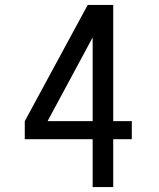

<svg xmlns="http://www.w3.org/2000/svg" viewBox="-20 -755 640 775"><path d="M437 0H354V-193H80V-266L334 -735H437V-266H512V-193H437ZM172 -266H354V-604Z"/></svg>

Font: R Plex Mono
Style: Regular
Weight: 400
Monospace: yes
Designer: Belleve Invis
Foundry: Belleve Invis
Version: Version 31.8.0